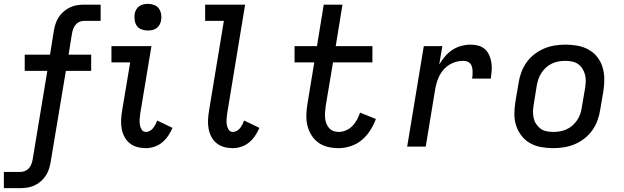

<svg xmlns="http://www.w3.org/2000/svg" viewBox="-59 -759 3229 994"><path d="M-39 215V131H47Q59 131 71 126Q83 121 91 111.5Q99 102 103.5 90.5Q108 79 110 67L186 -392H69V-476H200L220 -601Q223 -619 229 -637Q235 -655 245.5 -671Q256 -687 271.5 -700Q287 -713 304 -721Q321 -729 339.5 -732Q358 -735 376 -735H462V-651H376Q364 -651 352.5 -646Q341 -641 333 -631.5Q325 -622 320.5 -610.5Q316 -599 314 -587L296 -476H413V-392H282L203 81Q200 99 194 117Q188 135 177.5 151Q167 167 152 180Q137 193 119.5 201Q102 209 83.5 212Q65 215 47 215Z M697 8Q673 8 651 2Q629 -4 612.5 -17.5Q596 -31 585.5 -50.5Q575 -70 571 -92.5Q567 -115 568 -138Q569 -161 573 -185L615 -436H518V-520H725L667 -171Q665 -157 664 -142.5Q663 -128 665 -114Q667 -100 674.5 -88Q682 -76 697 -76Q707 -76 717 -81.5Q727 -87 734 -96Q741 -105 746 -115Q751 -125 755 -135L834 -97Q825 -76 812 -56.5Q799 -37 781 -22Q763 -7 740.5 0.5Q718 8 697 8ZM706 -601Q690 -601 674.5 -606.5Q659 -612 650 -624.5Q641 -637 638.5 -653.5Q636 -670 638 -687Q640 -698 646 -709Q652 -720 662 -727Q672 -734 683.5 -736.5Q695 -739 707 -739Q723 -739 738.5 -733.5Q754 -728 763 -715.5Q772 -703 775 -686.5Q778 -670 775 -653Q773 -642 767 -631Q761 -620 751 -613Q741 -606 729.5 -603.5Q718 -601 706 -601Z M1147 8Q1123 8 1101 2Q1079 -4 1062.5 -17.5Q1046 -31 1035.5 -50.5Q1025 -70 1021 -92.5Q1017 -115 1018 -138Q1019 -161 1023 -185L1100 -651H1003V-735H1210L1117 -171Q1115 -157 1114 -142.5Q1113 -128 1115 -114Q1117 -100 1124.5 -88Q1132 -76 1147 -76Q1157 -76 1167 -81.5Q1177 -87 1184 -96Q1191 -105 1196 -115Q1201 -125 1205 -135L1284 -97Q1275 -76 1262 -56.5Q1249 -37 1231 -22Q1213 -7 1190.5 0.5Q1168 8 1147 8Z M1694 8Q1665 8 1638 1.5Q1611 -5 1589.5 -20.5Q1568 -36 1553.5 -59Q1539 -82 1532.5 -109Q1526 -136 1527 -165Q1528 -194 1533 -223L1568 -436H1466V-520H1582L1617 -735H1714L1679 -520H1869V-436H1665L1627 -209Q1625 -194 1624 -179Q1623 -164 1624 -149.5Q1625 -135 1630 -121.5Q1635 -108 1644 -97Q1653 -86 1666 -81Q1679 -76 1695 -76Q1713 -76 1732 -84Q1751 -92 1765.5 -107Q1780 -122 1789.5 -140Q1799 -158 1805 -176L1887 -143Q1876 -113 1858 -84.5Q1840 -56 1814.5 -34.5Q1789 -13 1757 -2.5Q1725 8 1694 8Z M2049 0 2135 -520H2231L2215 -425Q2228 -447 2245 -467Q2262 -487 2283.5 -501Q2305 -515 2329.5 -521.5Q2354 -528 2377 -528Q2398 -528 2418 -522.5Q2438 -517 2452 -504Q2466 -491 2474 -473Q2482 -455 2485 -434.5Q2488 -414 2486.5 -393.5Q2485 -373 2482 -352H2385Q2387 -362 2387.5 -372.5Q2388 -383 2387.5 -393Q2387 -403 2384.5 -412.5Q2382 -422 2376 -429.5Q2370 -437 2360.5 -440.5Q2351 -444 2340 -444Q2322 -444 2304 -439.5Q2286 -435 2269 -425Q2252 -415 2238.5 -400Q2225 -385 2216.5 -368Q2208 -351 2202.5 -333Q2197 -315 2194 -297L2145 0Z M2805 8Q2773 8 2742.5 2.5Q2712 -3 2686 -17.5Q2660 -32 2641.5 -55.5Q2623 -79 2613.5 -107.5Q2604 -136 2604 -167.5Q2604 -199 2609 -231L2626 -331Q2630 -358 2640 -385Q2650 -412 2667 -436Q2684 -460 2708 -478.5Q2732 -497 2758.5 -508Q2785 -519 2813 -523.5Q2841 -528 2868 -528Q2900 -528 2930.5 -522.5Q2961 -517 2987.5 -502.5Q3014 -488 3032.5 -464.5Q3051 -441 3060 -412.5Q3069 -384 3069.5 -352.5Q3070 -321 3065 -289L3048 -189Q3044 -162 3034 -135Q3024 -108 3007 -84Q2990 -60 2966 -41.5Q2942 -23 2915.5 -12Q2889 -1 2860.5 3.5Q2832 8 2805 8ZM2806 -76Q2823 -76 2840 -79Q2857 -82 2874 -89.5Q2891 -97 2905 -109.5Q2919 -122 2929 -137Q2939 -152 2945 -169Q2951 -186 2953 -203L2970 -303Q2973 -321 2973.5 -338.5Q2974 -356 2969.5 -373Q2965 -390 2956 -404Q2947 -418 2933.5 -427.5Q2920 -437 2902.5 -440.5Q2885 -444 2867 -444Q2850 -444 2833 -441Q2816 -438 2799.5 -430.5Q2783 -423 2769 -410.5Q2755 -398 2745 -383Q2735 -368 2729 -351Q2723 -334 2720 -317L2704 -217Q2701 -199 2700.5 -181.5Q2700 -164 2704 -147Q2708 -130 2717.5 -116Q2727 -102 2740 -92.5Q2753 -83 2770.5 -79.5Q2788 -76 2806 -76Z"/></svg>

Font: Iosevka Custom Medium
Style: Italic
Weight: 500
Italic angle: -9°
Designer: Belleve Invis
Foundry: Belleve Invis
Version: Version 27.0.1